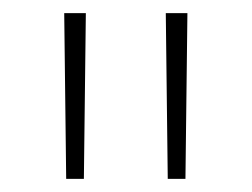

<svg xmlns="http://www.w3.org/2000/svg" viewBox="-20 -720 384 293"><path d="M78 -700H111L108 -447H81ZM233 -700H266L263 -447H236Z"/></svg>

Font: Montserrat Alternates ExLight
Style: Regular
Weight: 275
Designer: Julieta Ulanovsky
Foundry: Julieta Ulanovsky
Version: Version 7.200